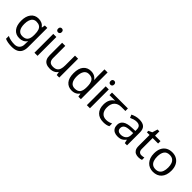

<svg xmlns="http://www.w3.org/2000/svg" viewBox="260 -2191 3862 3862"><g transform="rotate(45 2190.5 -260.0)"><path d="M275 -546Q328 -546 370.5 -526Q413 -506 443 -465H448L460 -536H530V9Q530 85 504 136.5Q478 188 425 214Q372 240 290 240Q232 240 183.5 231.5Q135 223 97 206V125Q135 145 186 156Q237 167 295 167Q364 167 403.5 126.5Q443 86 443 16V-5Q443 -17 444 -39.5Q445 -62 446 -71H442Q414 -30 372.5 -10Q331 10 276 10Q172 10 113.5 -63Q55 -136 55 -267Q55 -395 113.5 -470.5Q172 -546 275 -546ZM287 -472Q242 -472 210.5 -448Q179 -424 162.5 -378Q146 -332 146 -266Q146 -167 182.5 -114.5Q219 -62 289 -62Q330 -62 359 -72.5Q388 -83 407 -105.5Q426 -128 435 -163Q444 -198 444 -246V-267Q444 -340 427.5 -385Q411 -430 376 -451Q341 -472 287 -472Z M788 -536V0H700V-536ZM745 -737Q765 -737 780.5 -723.5Q796 -710 796 -681Q796 -653 780.5 -639Q765 -625 745 -625Q723 -625 708 -639Q693 -653 693 -681Q693 -710 708 -723.5Q723 -737 745 -737Z M1406 -536V0H1334L1321 -71H1317Q1300 -43 1273 -25Q1246 -7 1214 1.5Q1182 10 1147 10Q1083 10 1039.5 -10.5Q996 -31 974 -74Q952 -117 952 -185V-536H1041V-191Q1041 -127 1070 -95Q1099 -63 1160 -63Q1220 -63 1254.5 -85.5Q1289 -108 1303.5 -151.5Q1318 -195 1318 -257V-536Z M1766 10Q1666 10 1606 -59.5Q1546 -129 1546 -267Q1546 -405 1606.5 -475.5Q1667 -546 1767 -546Q1809 -546 1840 -535.5Q1871 -525 1894 -507Q1917 -489 1933 -467H1939Q1938 -480 1935.5 -505.5Q1933 -531 1933 -546V-760H2021V0H1950L1937 -72H1933Q1917 -49 1894 -30.5Q1871 -12 1839.5 -1Q1808 10 1766 10ZM1780 -63Q1865 -63 1899.5 -109.5Q1934 -156 1934 -250V-266Q1934 -366 1901 -419.5Q1868 -473 1779 -473Q1708 -473 1672.5 -416.5Q1637 -360 1637 -265Q1637 -169 1672.5 -116Q1708 -63 1780 -63Z M2279 -536V0H2191V-536ZM2236 -737Q2256 -737 2271.5 -723.5Q2287 -710 2287 -681Q2287 -653 2271.5 -639Q2256 -625 2236 -625Q2214 -625 2199 -639Q2184 -653 2184 -681Q2184 -710 2199 -723.5Q2214 -737 2236 -737Z M2665 10Q2547 10 2482 -57Q2417 -124 2417 -245Q2417 -325 2446 -380.5Q2475 -436 2529 -465H2370V-537H2822V-465H2709Q2615 -465 2561.5 -411.5Q2508 -358 2508 -252Q2508 -165 2551 -114.5Q2594 -64 2674 -64Q2711 -64 2745 -73.5Q2779 -83 2811 -99V-21Q2782 -5 2747 2.5Q2712 10 2665 10Z M3142 -545Q3240 -545 3287 -502Q3334 -459 3334 -365V0H3270L3253 -76H3249Q3226 -47 3201.5 -27.5Q3177 -8 3145.5 1Q3114 10 3069 10Q3021 10 2982.5 -7Q2944 -24 2922 -59.5Q2900 -95 2900 -149Q2900 -229 2963 -272.5Q3026 -316 3157 -320L3248 -323V-355Q3248 -422 3219 -448Q3190 -474 3137 -474Q3095 -474 3057 -461.5Q3019 -449 2986 -433L2959 -499Q2994 -518 3042 -531.5Q3090 -545 3142 -545ZM3168 -259Q3068 -255 3029.5 -227Q2991 -199 2991 -148Q2991 -103 3018.5 -82Q3046 -61 3089 -61Q3157 -61 3202 -98.5Q3247 -136 3247 -214V-262Z M3679 -62Q3699 -62 3720 -65.5Q3741 -69 3754 -73V-6Q3740 1 3714 5.5Q3688 10 3664 10Q3622 10 3586.5 -4.5Q3551 -19 3529 -55Q3507 -91 3507 -156V-468H3431V-510L3508 -545L3543 -659H3595V-536H3750V-468H3595V-158Q3595 -109 3618.5 -85.5Q3642 -62 3679 -62Z M4327 -269Q4327 -202 4309.5 -150.5Q4292 -99 4259.5 -63Q4227 -27 4180.5 -8.5Q4134 10 4077 10Q4024 10 3979 -8.5Q3934 -27 3901 -63Q3868 -99 3849.5 -150.5Q3831 -202 3831 -269Q3831 -358 3861 -419.5Q3891 -481 3947 -513.5Q4003 -546 4080 -546Q4153 -546 4208.5 -513.5Q4264 -481 4295.5 -419.5Q4327 -358 4327 -269ZM3922 -269Q3922 -206 3938.5 -159.5Q3955 -113 3990 -88Q4025 -63 4079 -63Q4133 -63 4168 -88Q4203 -113 4219.5 -159.5Q4236 -206 4236 -269Q4236 -333 4219 -378Q4202 -423 4167.5 -447.5Q4133 -472 4078 -472Q3996 -472 3959 -418Q3922 -364 3922 -269Z"/></g></svg>

Font: binaryv115
Style: Book
Weight: 400
Designer: Jelle Bosma - Monotype Design Team
Foundry: Monotype Imaging Inc.
Version: Version 2.003